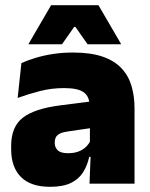

<svg xmlns="http://www.w3.org/2000/svg" viewBox="-20 -708 578 740"><path d="M498.5 0H325L330 -126L326.5 -130.5V-283.5L325 -301.5Q325 -336 302.8 -352.2Q280.5 -368.5 227 -368.5Q178.5 -368.5 133.8 -357Q89 -345.5 48 -330.5L62.5 -465Q87.5 -476 118 -485.2Q148.5 -494.5 184.5 -500Q220.5 -505.5 261 -505.5Q329.5 -505.5 375.2 -489.8Q421 -474 448 -445.2Q475 -416.5 486.8 -377Q498.5 -337.5 498.5 -290ZM172.5 12Q98.5 12 60.8 -25.8Q23 -63.5 23 -133V-145.5Q23 -219.5 68.2 -254.5Q113.5 -289.5 213 -302L338.5 -318L349 -217L242.5 -201.5Q213.5 -197.5 202.2 -187.8Q191 -178 191 -159V-157Q191 -139.5 202.8 -128.5Q214.5 -117.5 242 -117.5Q265 -117.5 281.8 -123.8Q298.5 -130 309.8 -140.5Q321 -151 327.5 -163.5L352.5 -103.5H324Q316.5 -70 300.2 -44Q284 -18 253.5 -3Q223 12 172.5 12ZM90.5 -539.5 177 -688H359.5L446 -539.5V-537.5H317.5L270.5 -604.5H266L219 -537.5H90.5Z"/></svg>

Font: Anek Devanagari ExtraBold
Style: Regular
Weight: 800
Designer: Kailash Malviya (Devanagari) & Yesha Goshar (Latin)
Foundry: Ek Type
Version: Version 1.003